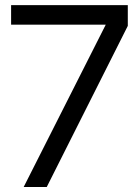

<svg xmlns="http://www.w3.org/2000/svg" viewBox="-20 -748 556 768"><path d="M74.7 0H167L491.2 -644.5V-727.5H24.4V-649.4H402.8V-648.9Z"/></svg>

Font: Raveo Display Display
Style: Regular
Weight: 400
Designer: Jakub Foglar, Rasmus Andersson (Inter)
Foundry: Jakubfoglar.com
Version: Version 1.100;Glyphs 3.2.3 (3260)